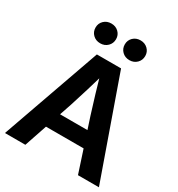

<svg xmlns="http://www.w3.org/2000/svg" viewBox="-216 -1085 1136 1225"><g transform="rotate(30 351.5 -472.5)"><path d="M5.4 0 262.7 -727.5H440.9L697.8 0H543.5L422.9 -368.2Q402.3 -433.6 380.9 -504.6Q359.4 -575.7 333 -668.9H371.6Q344.7 -575.7 323 -504.6Q301.3 -433.6 280.3 -368.2L155.8 0ZM163.6 -166V-279.3H540V-166ZM460 -799.3Q427.7 -799.3 406.2 -820.3Q384.8 -841.3 384.8 -872.6Q384.8 -903.3 406.2 -924.1Q427.7 -944.8 460 -944.8Q492.2 -944.8 513.7 -924.1Q535.2 -903.3 535.2 -872.6Q535.2 -841.3 513.7 -820.3Q492.2 -799.3 460 -799.3ZM245.1 -799.3Q212.4 -799.3 190.9 -820.3Q169.4 -841.3 169.4 -872.6Q169.4 -903.3 190.9 -924.1Q212.4 -944.8 245.1 -944.8Q277.3 -944.8 298.8 -924.1Q320.3 -903.3 320.3 -872.6Q320.3 -841.3 298.8 -820.3Q277.3 -799.3 245.1 -799.3Z"/></g></svg>

Font: Inter Cardless Display
Style: Bold
Weight: 700
Designer: Rasmus Andersson
Foundry: rsms
Version: Version 4.001;git-9221beed3